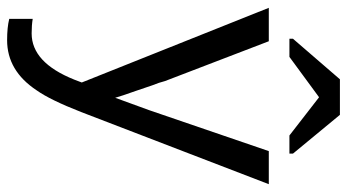

<svg xmlns="http://www.w3.org/2000/svg" viewBox="-238 -530 976 540"><g transform="rotate(90 250.0 -260.0)"><path d="M93 208Q57 208 33 202V136Q51 139 74 139Q156 139 204 19L212 -2L2 -528H96L208 -236L213 -219Q216 -213 235 -156Q251 -111 255 -96L290 -192L405 -528H498L295 0Q261 87 234 125Q179 208 93 208ZM303 -728 412 -596V-586H361L254 -669H253L140 -586H89V-596L203 -728Z"/></g></svg>

Font: Libra Sans
Style: Regular
Weight: 400
Foundry: Context Ltd
Version: Version 1.002